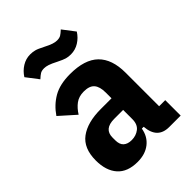

<svg xmlns="http://www.w3.org/2000/svg" viewBox="-221 -847 958 958"><g transform="rotate(-45 258.0 -367.5)"><path d="M407 0Q325 0 318 -91H305Q297 -43 262 -15.5Q227 12 173 12Q102 12 66 -28.5Q30 -69 30 -141Q30 -227 82.5 -266Q135 -305 229 -305H305V-346Q305 -387 288 -407Q271 -427 231 -427Q196 -427 172.5 -409.5Q149 -392 131 -363L48 -437Q80 -484 126 -510.5Q172 -537 244 -537Q347 -537 396 -489Q445 -441 445 -346V-109H488V0ZM229 -86Q260 -86 282.5 -103.5Q305 -121 305 -158V-223H242Q170 -223 170 -163V-144Q170 -114 185.5 -100Q201 -86 229 -86ZM317 -603Q299 -603 285 -607Q271 -611 243 -625Q216 -639 200.5 -644Q185 -649 173 -649Q156 -649 146 -643Q136 -637 121 -623L72 -687Q89 -714 115.5 -730.5Q142 -747 173 -747Q182 -747 189.5 -746Q197 -745 205 -743Q213 -741 223 -736.5Q233 -732 247 -725Q274 -711 289.5 -706Q305 -701 317 -701Q334 -701 344 -707Q354 -713 369 -727L418 -663Q401 -636 374.5 -619.5Q348 -603 317 -603Z"/></g></svg>

Font: IBM Plex Sans Cond
Style: Bold
Weight: 700
Width: 3
Designer: Mike Abbink, Paul van der Laan, Pieter van Rosmalen
Foundry: Bold Monday
Version: Version 1.3